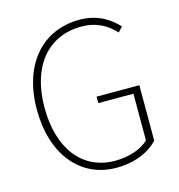

<svg xmlns="http://www.w3.org/2000/svg" viewBox="-111 -836 882 946"><g transform="rotate(-15 330.5 -363.0)"><path d="M368 13C463 13 536 -20 581 -68V-351H363V-318H542V-80C506 -44 440 -22 371 -22C202 -22 101 -157 101 -365C101 -573 207 -704 379 -704C460 -704 513 -669 550 -628L573 -653C536 -693 476 -739 379 -739C188 -739 62 -594 62 -365C62 -136 184 13 368 13Z"/></g></svg>

Font: Source Han Sans CN ExtraLight
Style: Regular
Weight: 250
Designer: Ryoko NISHIZUKA (kana & ideographs); Paul D. Hunt (Latin, Greek & Cyrillic); Wenlong ZHANG (bopomofo); Sandoll Communica
Foundry: Adobe Systems Incorporated
Version: Version 1.004;PS 1.004;hotconv 16.6.51;makeotf.lib2.5.65220